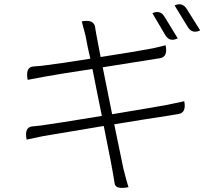

<svg xmlns="http://www.w3.org/2000/svg" viewBox="-20 -852 1040 916"><path d="M707 -789Q745 -806 765 -772L828 -669Q789 -650 769 -684L707 -789ZM813 -826Q850 -843 871 -809L935 -707Q897 -689 876 -723L813 -826ZM593 41Q532 53 527 24Q516 -51 475 -251Q205 -206 188 -203L107 -186Q95 -246 135 -249L174 -253Q248 -263 466 -299Q460 -330 444 -407Q428 -485 421 -523Q255 -498 186 -485L112 -471Q100 -532 140 -535L178 -538Q269 -549 411 -572Q405 -598 399 -625Q394 -652 391 -667Q388 -683 387 -686L370 -750Q429 -761 434 -721L438 -696Q438 -695 460 -580Q635 -607 712 -622L770 -636Q782 -580 742 -574L722 -571Q703 -568 615 -554Q527 -540 470 -531Q489 -438 515 -307Q725 -342 779 -352L859 -369Q870 -314 831 -308L789 -301Q683 -285 525 -259Q567 -53 569 -46Q587 24 593 41Z"/></svg>

Font: Swei Half Moon CJK SC
Style: Light
Weight: 300
Version: Version 2.071